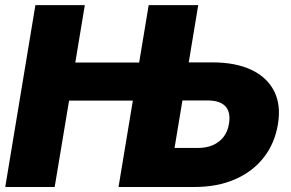

<svg xmlns="http://www.w3.org/2000/svg" viewBox="-20 -748 1164 768"><path d="M1 0 121.6 -727.5H319.3L281.2 -498H613.8L588.4 -345.7H256.3L198.7 0ZM658.2 -498.5H829.1Q922.9 -498.5 985.8 -468.5Q1048.8 -438.5 1076.7 -383.1Q1104.5 -327.6 1091.8 -251.5Q1079.1 -174.3 1034.9 -117.9Q990.7 -61.5 920.2 -30.8Q849.6 0 756.8 0H454.1L574.7 -727.5H772.9L678.2 -156.2H771.5Q806.2 -156.2 832 -167.7Q857.9 -179.2 874.5 -200.7Q891.1 -222.2 896 -253.4Q900.9 -283.2 893.3 -303.7Q885.7 -324.2 865.2 -335.2Q844.7 -346.2 810.1 -346.2H632.8Z"/></svg>

Font: Inter 16pt Black
Style: Italic
Weight: 900
Italic angle: -9.3988°
Version: Version 4.001;git-66647c0bb